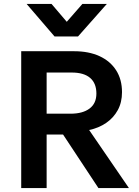

<svg xmlns="http://www.w3.org/2000/svg" viewBox="-20 -962 712 982"><path d="M88.5 0V-700H359.5Q434 -700 489 -674.8Q544 -649.5 574 -602.5Q604 -555.5 604 -490.5Q604 -438.5 582.5 -399Q561 -359.5 523.2 -333.5Q485.5 -307.5 436 -297L639.5 0H483.5L302.5 -274H218.5V0ZM218.5 -380.5H340.5Q403 -380.5 438 -406.8Q473 -433 473 -483.5Q473 -536 441 -563.5Q409 -591 347 -591H218.5ZM259 -775.5 116 -942H243.5L321.5 -850.5L401.5 -942H526.5L379 -775.5Z"/></svg>

Font: Geologica Roman Medium
Style: Regular
Weight: 500
Designer: Sindre Bremnes, Frode Helland
Foundry: Monokrom Skriftforlag AS
Version: Version 1.010;gftools[0.9.28]